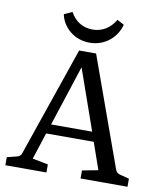

<svg xmlns="http://www.w3.org/2000/svg" viewBox="-83 -803 729 870"><g transform="rotate(10 281.5 -368.5)"><path d="M318 -570H240L67 -67C64 -56 56 -51 45 -48L1 -37V0H190V-37L118 -51L158 -174H377L420 -51L347 -37V0H563V-37L521 -48C510 -51 503 -56 499 -67ZM419 -720 387 -737C362 -694 324 -674 283 -674C237 -674 202 -697 180 -737L143 -720C154 -664 206 -613 280 -613C352 -613 404 -662 419 -720ZM362 -218H173L264 -497Z"/></g></svg>

Font: Yrsa
Style: Regular
Weight: 400
Designer: Anna Giedrys (Yrsa+Rasa design), David Brezina (Yrsa art-direction, Rasa art-direction, design)
Foundry: Rosetta Type Foundry
Version: Version 1.001;PS 1.1;hotconv 1.0.88;makeotf.lib2.5.647800